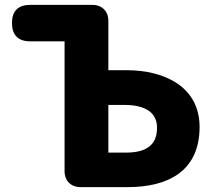

<svg xmlns="http://www.w3.org/2000/svg" viewBox="-20 -765 877 785"><path d="M244 -298V-65C244 -26 270 0 309 0H503C664 0 796 -63 796 -246C796 -408 656 -478 497 -478H423V-680C423 -719 397 -745 358 -745H226H103C54 -745 29 -720 29 -671C29 -622 54 -596 103 -596H244ZM589 -165C567 -148 535 -141 493 -141H423V-238V-336H488C577 -336 622 -303 622 -243C622 -207 611 -181 589 -165Z"/></svg>

Font: GenSenRounded2 TW H
Style: Regular
Weight: 900
Version: Version 2.100;PS 2.1;hotconv 16.6.51;makeotf.lib2.5.65220 DE